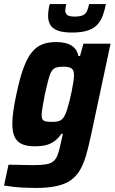

<svg xmlns="http://www.w3.org/2000/svg" viewBox="-37 -726 567 950"><path d="M139 204Q111 204 81 202.5Q51 201 25.5 198Q0 195 -17 192L5 89Q27 89 48 89.5Q69 90 89.5 90.5Q110 91 128 91Q168 91 191.5 87Q215 83 228.5 71Q242 59 250 35.5Q258 12 266 -28Q268 -38 270.5 -47.5Q273 -57 274 -64H267Q251 -41 231.5 -27Q212 -13 188.5 -7.5Q165 -2 136 -2Q98 -2 73 -12.5Q48 -23 36 -47.5Q24 -72 24 -114Q24 -141 29 -177Q34 -213 44 -259Q60 -336 78 -386Q96 -436 118.5 -465Q141 -494 171 -506Q201 -518 241 -518Q266 -518 288.5 -512.5Q311 -507 328 -492Q345 -477 351 -449H359L376 -510H510L414 -60Q402 -3 389.5 40.5Q377 84 359 115Q341 146 313.5 165.5Q286 185 243.5 194.5Q201 204 139 204ZM221 -123Q238 -123 249.5 -125.5Q261 -128 269.5 -135.5Q278 -143 284 -156Q289 -165 295 -184Q301 -203 307 -227Q313 -251 318 -275.5Q323 -300 326 -320.5Q329 -341 329 -353Q330 -378 317.5 -387Q305 -396 279 -396Q257 -396 243 -392.5Q229 -389 220 -376Q211 -363 203.5 -335.5Q196 -308 185 -259Q178 -222 173.5 -196Q169 -170 169 -157Q169 -142 174 -134.5Q179 -127 191 -125Q203 -123 221 -123ZM320 -565Q274 -565 248 -575Q222 -585 211.5 -603.5Q201 -622 201 -647Q201 -661 203 -675.5Q205 -690 209 -706H291Q289 -697 287.5 -689Q286 -681 286 -674Q286 -660 295.5 -652Q305 -644 333 -644Q361 -644 375 -651.5Q389 -659 394.5 -673.5Q400 -688 404 -706H487Q481 -675 471.5 -649Q462 -623 444.5 -604Q427 -585 397 -575Q367 -565 320 -565Z"/></svg>

Font: Saira SemiCondensed
Style: Bold Italic
Weight: 700
Width: 4
Italic angle: -12°
Designer: Hector Gatti with collaboration of the Omnibus-Type team
Foundry: Omnibus-Type
Version: Version 1.101